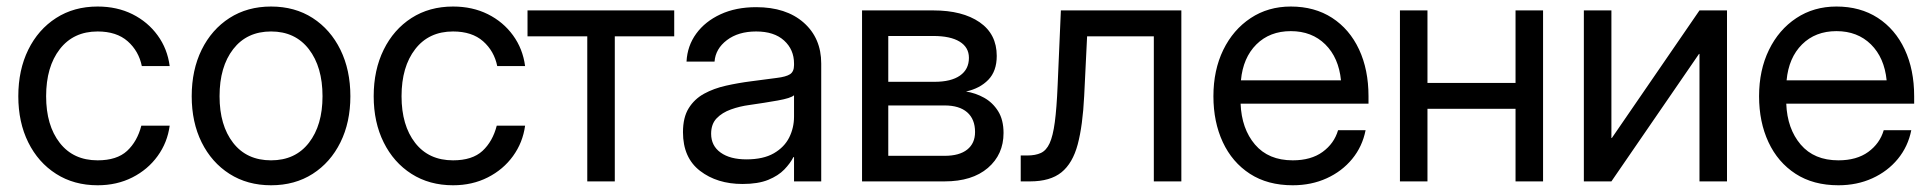

<svg xmlns="http://www.w3.org/2000/svg" viewBox="-20 -547 5826 579"><path d="M274.4 11.7Q203.1 11.7 149.2 -22.7Q95.2 -57.1 65.2 -117.7Q35.2 -178.2 35.2 -256.8Q35.2 -335.9 65.2 -397Q95.2 -458 149.2 -492.7Q203.1 -527.3 274.4 -527.3Q333 -527.3 379.4 -504.2Q425.8 -481 455.3 -440.4Q484.9 -399.9 491.7 -347.7H407.7Q398.4 -393.1 365 -422.6Q331.5 -452.1 274.4 -452.1Q201.7 -452.1 160.4 -398.9Q119.1 -345.7 119.1 -256.8Q119.1 -168.9 160.2 -116.2Q201.2 -63.5 274.4 -63.5Q332.5 -63.5 363.3 -92Q394 -120.6 406.2 -168H491.7Q484.9 -117.2 455.3 -76.4Q425.8 -35.6 379.2 -12Q332.5 11.7 274.4 11.7Z M797.4 11.7Q726.1 11.7 672.1 -22.7Q618.2 -57.1 588.1 -117.7Q558.1 -178.2 558.1 -256.8Q558.1 -335.9 588.1 -397Q618.2 -458 672.1 -492.7Q726.1 -527.3 797.4 -527.3Q869.1 -527.3 922.9 -492.7Q976.6 -458 1006.6 -397Q1036.6 -335.9 1036.6 -256.8Q1036.6 -178.2 1006.6 -117.7Q976.6 -57.1 922.9 -22.7Q869.1 11.7 797.4 11.7ZM797.4 -63.5Q870.6 -63.5 911.6 -116.5Q952.6 -169.4 952.6 -256.8Q952.6 -345.2 911.4 -398.7Q870.1 -452.1 797.4 -452.1Q724.6 -452.1 683.3 -398.9Q642.1 -345.7 642.1 -256.8Q642.1 -168.9 683.1 -116.2Q724.1 -63.5 797.4 -63.5Z M1346.2 11.7Q1274.9 11.7 1220.9 -22.7Q1167 -57.1 1137 -117.7Q1106.9 -178.2 1106.9 -256.8Q1106.9 -335.9 1137 -397Q1167 -458 1220.9 -492.7Q1274.9 -527.3 1346.2 -527.3Q1404.8 -527.3 1451.2 -504.2Q1497.6 -481 1527.1 -440.4Q1556.6 -399.9 1563.5 -347.7H1479.5Q1470.2 -393.1 1436.8 -422.6Q1403.3 -452.1 1346.2 -452.1Q1273.4 -452.1 1232.2 -398.9Q1190.9 -345.7 1190.9 -256.8Q1190.9 -168.9 1231.9 -116.2Q1272.9 -63.5 1346.2 -63.5Q1404.3 -63.5 1435.1 -92Q1465.8 -120.6 1478 -168H1563.5Q1556.6 -117.2 1527.1 -76.4Q1497.6 -35.6 1450.9 -12Q1404.3 11.7 1346.2 11.7Z M1751 0V-437.5H1570.8V-515.6H2013.2V-437.5H1834V0Z M2219.2 7.8Q2142.6 7.8 2091.1 -31.7Q2039.6 -71.3 2039.6 -148.4Q2039.6 -192.9 2056.9 -220.7Q2074.2 -248.5 2103.3 -264.4Q2132.3 -280.3 2169.2 -288.6Q2206.1 -296.9 2244.6 -301.8Q2293.9 -308.6 2322.3 -312Q2350.6 -315.4 2362.5 -323.2Q2374.5 -331.1 2374.5 -350.6V-355.5Q2374.5 -397.5 2344.5 -424.8Q2314.5 -452.1 2260.3 -452.1Q2206.5 -452.1 2172.1 -426Q2137.7 -399.9 2134.8 -361.3H2050.3Q2052.7 -408.7 2079.6 -445.6Q2106.4 -482.4 2152.8 -503.9Q2199.2 -525.4 2260.3 -525.4Q2350.6 -525.4 2403.6 -478.8Q2456.5 -432.1 2456.5 -355.5V0H2374.5V-73.2H2372.6Q2363.3 -54.7 2345.2 -35.9Q2327.1 -17.1 2296.6 -4.6Q2266.1 7.8 2219.2 7.8ZM2231 -66.4Q2281.7 -66.4 2313.5 -84.7Q2345.2 -103 2359.9 -132.3Q2374.5 -161.6 2374.5 -195.3V-259.8Q2365.2 -251 2325.2 -243.9Q2285.2 -236.8 2240.7 -230.5Q2210.9 -226.6 2184.3 -217Q2157.7 -207.5 2141.1 -190.2Q2124.5 -172.9 2124.5 -143.6Q2124.5 -107.4 2153.1 -86.9Q2181.6 -66.4 2231 -66.4Z M2579.6 0V-515.6H2794.4Q2882.3 -515.6 2934.1 -480Q2985.8 -444.3 2985.8 -378.4Q2985.8 -332.5 2960.4 -306.4Q2935.1 -280.3 2893.1 -271Q2921.9 -266.6 2947.8 -252.2Q2973.6 -237.8 2990 -211.7Q3006.3 -185.5 3006.3 -146Q3006.3 -81.1 2959 -40.5Q2911.6 0 2828.6 0ZM2658.7 -77.1H2828.6Q2873 -77.1 2896.7 -95.9Q2920.4 -114.7 2920.4 -148.9Q2920.4 -187.5 2896.7 -208.3Q2873 -229 2828.6 -229H2658.7ZM2658.7 -300.3H2798.3Q2848.1 -300.3 2875 -319.1Q2901.9 -337.9 2901.9 -372.6Q2901.9 -404.3 2874 -421.4Q2846.2 -438.5 2794.4 -438.5H2658.7Z M3058.1 0V-78.1H3077.6Q3102.5 -78.1 3118.9 -85.7Q3135.3 -93.3 3145.3 -115Q3155.3 -136.7 3160.9 -178.5Q3166.5 -220.2 3169.4 -289.1L3179.2 -515.6H3542.5V0H3459.5V-437.5H3258.3L3249.5 -257.8Q3245.1 -168.5 3230 -111.6Q3214.8 -54.7 3180.9 -27.3Q3147 0 3086.4 0Z M3878.4 11.7Q3802.7 11.7 3749.3 -22.9Q3695.8 -57.6 3667.5 -118.4Q3639.2 -179.2 3639.2 -256.8Q3639.2 -335.4 3668.9 -396.5Q3698.7 -457.5 3751.5 -492.4Q3804.2 -527.3 3872.6 -527.3Q3944.3 -527.3 3997.1 -493.2Q4049.8 -459 4078.4 -397.9Q4106.9 -336.9 4106.9 -256.8V-234.4H3721.2Q3724.1 -158.7 3764.6 -111.1Q3805.2 -63.5 3878.4 -63.5Q3933.6 -63.5 3968.5 -88.9Q4003.4 -114.3 4015.1 -154.3H4098.1Q4088.4 -105 4057.6 -67.6Q4026.9 -30.3 3980.7 -9.3Q3934.6 11.7 3878.4 11.7ZM3722.2 -304.7H4023.9Q4017.1 -373 3976.6 -413.1Q3936 -453.1 3872.6 -453.1Q3809.1 -453.1 3768.8 -413.1Q3728.5 -373 3722.2 -304.7Z M4284.7 -515.6V-296.9H4550.3V-515.6H4633.3V0H4550.3V-218.8H4284.7V0H4201.7V-515.6Z M5188 0H5105V-384.3H5103.5L4839.4 0H4756.3V-515.6H4839.4V-130.9H4840.8L5105 -515.6H5188Z M5523.9 11.7Q5448.2 11.7 5394.8 -22.9Q5341.3 -57.6 5313 -118.4Q5284.7 -179.2 5284.7 -256.8Q5284.7 -335.4 5314.5 -396.5Q5344.2 -457.5 5397 -492.4Q5449.7 -527.3 5518.1 -527.3Q5589.8 -527.3 5642.6 -493.2Q5695.3 -459 5723.9 -397.9Q5752.4 -336.9 5752.4 -256.8V-234.4H5366.7Q5369.6 -158.7 5410.2 -111.1Q5450.7 -63.5 5523.9 -63.5Q5579.1 -63.5 5614 -88.9Q5648.9 -114.3 5660.6 -154.3H5743.7Q5733.9 -105 5703.1 -67.6Q5672.4 -30.3 5626.2 -9.3Q5580.1 11.7 5523.9 11.7ZM5367.7 -304.7H5669.4Q5662.6 -373 5622.1 -413.1Q5581.5 -453.1 5518.1 -453.1Q5454.6 -453.1 5414.3 -413.1Q5374 -373 5367.7 -304.7Z"/></svg>

Font: Inter Display
Style: Regular
Weight: 400
Designer: Rasmus Andersson
Foundry: rsms
Version: Version 4.000;git-37864ae